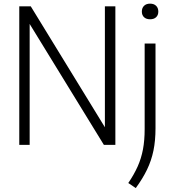

<svg xmlns="http://www.w3.org/2000/svg" viewBox="-20 -774 924 1026"><path d="M83 0V-740H144.5L540.5 -94V-740H596.5V0H535L138.5 -646V0ZM705.5 231 665.5 204Q696.5 158.5 715.8 115.2Q735 72 744 24Q753 -24 753 -84V-541.5H811V-89Q811 -22.5 800 30.8Q789 84 765.8 132.2Q742.5 180.5 705.5 231ZM782 -671Q761.5 -671 749.8 -682Q738 -693 738 -712Q738 -731.5 749.8 -743Q761.5 -754.5 782 -754.5Q802.5 -754.5 814.2 -743Q826 -731.5 826 -712Q826 -693 814.2 -682Q802.5 -671 782 -671Z"/></svg>

Font: Encode Sans SemiCondensed SemiCondensed Light
Style: Regular
Weight: 300
Width: 4
Designer: Multiple Designers
Foundry: Impallari Type
Version: Version 3.000; ttfautohint (v1.8.3) -l 8 -r 50 -G 200 -x 14 